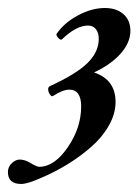

<svg xmlns="http://www.w3.org/2000/svg" viewBox="-33 -582 346 480"><path d="M20 -122.1Q-13.2 -122.1 -13.2 -151.9Q-13.2 -165 -3.4 -174.1Q6.3 -183.1 16.1 -183.1Q28.3 -183.1 41 -175.8Q58.6 -165 64.9 -165Q103 -165 136.5 -213.9Q169.9 -262.7 169.9 -315.9Q169.9 -357.9 140.1 -357.9Q124 -357.9 99.1 -341.8Q95.7 -340.3 91.8 -345.9Q87.9 -351.6 87.4 -357.4Q86.9 -363.3 90.8 -366.2Q156.2 -396 185.1 -423.8Q213.9 -451.7 213.9 -484.9Q213.9 -500 206.8 -509Q199.7 -518.1 187 -518.1Q157.7 -518.1 122.1 -483.9Q119.6 -481.4 115.7 -484.4Q111.8 -487.3 109.4 -491.7Q106.9 -496.1 108.9 -498Q128.4 -525.9 162.6 -543.9Q196.8 -562 229 -562Q258.3 -562 275.6 -546.6Q293 -531.2 293 -504.9Q293 -475.6 268.6 -448Q244.1 -420.4 202.1 -400.9Q255.9 -382.8 255.9 -327.1Q255.9 -297.4 239 -267.8Q222.2 -238.3 194.6 -214.4Q167 -190.4 136 -171.4Q105 -152.3 71.8 -138.2Q36.1 -122.1 20 -122.1Z"/></svg>

Font: Junicode SmCond Medium
Style: Italic
Weight: 500
Width: 4
Italic angle: -11°
Designer: Peter S. Baker
Version: Version 2.206